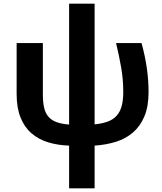

<svg xmlns="http://www.w3.org/2000/svg" viewBox="-20 -779 877 1039"><path d="M70 -271V-546H212V-267Q212 -225 219 -195.5Q226 -166 242.5 -147Q259 -128 286.5 -118Q314 -108 354 -105V-759H492V-106Q532 -110 561.5 -120.5Q591 -131 610 -151.5Q629 -172 638 -203.5Q647 -235 647 -282Q647 -348 636 -412Q625 -476 608 -546H746Q784 -408 784 -281Q784 -203 761.5 -149.5Q739 -96 699.5 -62Q660 -28 606.5 -11.5Q553 5 492 9V240H354V9Q292 7 240 -9Q188 -25 150 -58Q112 -91 91 -143.5Q70 -196 70 -271Z"/></svg>

Font: BC Sans
Style: Bold
Weight: 700
Designer: Monotype Design Team
Province of B.C.
Foundry: Monotype Imaging Inc.
Version: Version 2.000;GOOG;noto-source:20170915:90ef993387c0